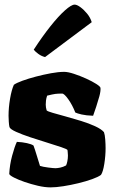

<svg xmlns="http://www.w3.org/2000/svg" viewBox="-20 -811 509 831"><path d="M199 0Q174 0 144 -7Q114 -14 86.5 -23.5Q59 -33 40.5 -42.5Q22 -52 20 -58Q22 -98 32.5 -137Q43 -176 53 -197Q76 -196 96.5 -191.5Q117 -187 125 -181Q131 -165 138.5 -140Q146 -115 153 -93Q165 -89 188 -86Q211 -83 220 -83Q228 -83 240.5 -85.5Q253 -88 266 -95Q269 -101 271.5 -113Q274 -125 274 -138Q274 -146 273 -153.5Q272 -161 272 -162Q269 -166 244 -174.5Q219 -183 183 -194Q147 -205 111 -217Q75 -229 49.5 -240.5Q24 -252 21 -261Q19 -269 18 -284.5Q17 -300 17 -310Q17 -345 23.5 -383.5Q30 -422 40 -444Q51 -452 77 -461.5Q103 -471 135.5 -479.5Q168 -488 200.5 -494Q233 -500 258 -500Q274 -500 300 -491.5Q326 -483 352.5 -471Q379 -459 397 -447.5Q415 -436 415 -430Q416 -416 410 -394Q404 -372 396.5 -349.5Q389 -327 383 -310Q353 -311 333.5 -315.5Q314 -320 306 -324Q293 -357 275.5 -381.5Q258 -406 249 -406Q230 -406 219 -404.5Q208 -403 184 -397Q180 -385 179 -375.5Q178 -366 178 -358Q178 -346 182 -333Q186 -329 208.5 -322.5Q231 -316 264 -307Q297 -298 331 -287.5Q365 -277 392 -264.5Q419 -252 430 -239Q434 -228 435.5 -207Q437 -186 437 -170Q437 -137 431.5 -102Q426 -67 417 -54Q405 -45 378.5 -35.5Q352 -26 319 -18Q286 -10 254 -5Q222 0 199 0ZM175 -564Q159 -568 145.5 -578Q132 -588 126 -596Q163 -653 198 -697Q233 -741 261 -766Q289 -791 303 -791Q313 -791 328 -780Q343 -769 357 -752Q371 -735 377 -715Z"/></svg>

Font: Texturina Black
Style: Regular
Weight: 900
Designer: Guillermo Torres Carreño
Foundry: Omnibus-Type
Version: Version 1.002; ttfautohint (v1.8.3)